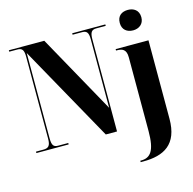

<svg xmlns="http://www.w3.org/2000/svg" viewBox="-138 -909 1297 1288"><g transform="rotate(-15 511.0 -264.5)"><path d="M862 -627C901 -627 937 -650 937 -698C937 -748 901 -769 862 -769C820 -769 787 -748 787 -698C787 -650 820 -627 862 -627ZM21 0H245V-10H176C144 -10 132 -22 132 -75V-665L503 0H581V-639C581 -690 594 -704 626 -704H691V-714H461V-704H527C558 -704 571 -691 571 -643V-167L267 -714H21V-704H77C108 -704 122 -692 122 -643V-75C122 -22 107 -10 71 -10H21ZM681 240H700C842 240 943 188 943 9V-536H715V-526H719C757 -526 786 -517 786 -460V52C786 189 752 230 687 230H681Z"/></g></svg>

Font: Noto Serif Display Condensed ExtraBold
Style: Regular
Weight: 800
Width: 3
Designer: Monotype Design Team
Foundry: Monotype Imaging Inc.
Version: Version 2.009